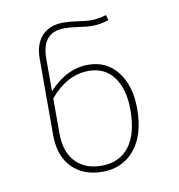

<svg xmlns="http://www.w3.org/2000/svg" viewBox="-57 -745 497 532"><g transform="rotate(-10 191.5 -479.0)"><path d="M202 -565Q254 -565 284.5 -525.5Q315 -486 315 -422Q315 -348 281 -307Q247 -266 191 -266Q137 -266 105 -298.5Q73 -331 73 -390V-604Q73 -646 94.5 -669Q116 -692 155 -692Q172 -692 196 -688.5Q220 -685 230 -685Q252 -685 275 -692L279 -677Q255 -669 231 -669Q219 -669 195.5 -672.5Q172 -676 155 -676Q91 -676 91 -602V-510Q141 -565 202 -565ZM191 -283Q241 -283 268.5 -318.5Q296 -354 296 -422Q296 -480 271 -514Q246 -548 200 -548Q140 -548 91 -490V-392Q91 -340 117.5 -311.5Q144 -283 191 -283Z"/></g></svg>

Font: FiraGO Thin
Style: Regular
Weight: 100
Designer: bBox Type
Foundry: bBox Type GmbH
Version: Version 1.001;PS 001.001;hotconv 1.0.88;makeotf.lib2.5.64775